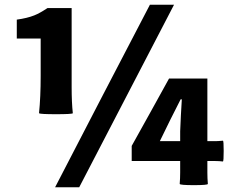

<svg xmlns="http://www.w3.org/2000/svg" viewBox="-20 -778 970 812"><path d="M213 14 413 -372 614 -758H716L315 14ZM800 5Q742 5 740 0Q742 -24 742 -48V-97H537V-161L616 -303L695 -446H857V-181H890Q901 -181 923 -183Q926 -182 926 -139.5Q926 -97 923 -95Q907 -97 890 -97H857V-48Q857 -24 859 0Q858 5 800 5ZM656 -181H742V-223L745 -290L749 -358H744L700 -271ZM217 -295Q150 -295 145 -299Q152 -367 152 -457V-615H51V-695Q95 -701 125 -713Q148 -722 181 -744H283V-521V-410Q283 -344 288 -299Q284 -295 217 -295Z"/></svg>

Font: GenSekiGothic TW H
Style: Regular
Weight: 900
Version: Version 1.501;PS 1;hotconv 16.6.51;makeotf.lib2.5.65220